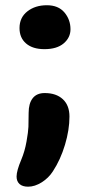

<svg xmlns="http://www.w3.org/2000/svg" viewBox="-20 -535 339 730"><path d="M148.9 -348.1Q104.5 -348.1 79.3 -369.6Q54.2 -391.1 54.2 -428.2Q54.2 -468.3 84 -491.7Q113.8 -515.1 158.2 -515.1Q201.7 -515.1 224.9 -487.8Q248 -460.4 248 -423.8Q248 -392.1 222.2 -370.1Q196.3 -348.1 148.9 -348.1ZM86.9 174.8Q65.4 174.8 54.2 164.6Q43 154.3 43 136.2Q43 114.3 61 71.8Q74.2 40.5 80.8 3.2Q87.4 -34.2 88.1 -53Q88.9 -71.8 88.9 -106Q88.9 -141.6 104.2 -161.4Q119.6 -181.2 149.9 -181.2Q193.8 -181.2 219 -157.7Q244.1 -134.3 244.1 -91.8Q244.1 -41.5 227.1 15.4Q210 72.3 181.2 116.2Q165 141.6 138.7 158.2Q112.3 174.8 86.9 174.8Z"/></svg>

Font: Shantell Sans Irregular
Style: Regular
Weight: 600
Designer: Stephen Nixon, Anya Danilova, Shantell Martin
Foundry: Arrow Type
Version: Version 1.006;[9816181b4]